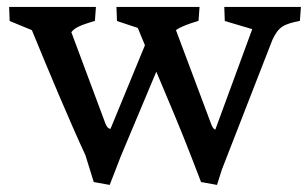

<svg xmlns="http://www.w3.org/2000/svg" viewBox="-20 -518 887 553"><path d="M226.1 -70.8 250 6.3 295.9 14.6C310.1 -22 319.3 -44.9 327.1 -65.9L430.2 -311.5C465.8 -227.5 503.4 -138.2 529.3 -70.8L559.1 6.3L605 14.6L619.1 -29.8L764.6 -403.3C782.7 -441.9 797.4 -448.2 843.8 -458L846.7 -498H626L627.4 -457.5L706.5 -434.1L600.1 -144.5C595.7 -146 591.8 -150.9 588.4 -160.2L486.8 -431.2C501 -441.4 521.5 -448.7 551.8 -458L554.7 -498H315.4L316.9 -457.5L377 -437.5C383.3 -421.9 390.1 -404.8 397.5 -387.7L298.3 -147C292.5 -147 287.1 -151.9 282.7 -164.6L185.5 -425.3C196.3 -439.9 215.8 -446.3 253.4 -458L256.3 -498H6.3L7.8 -457.5L71.8 -431.2C117.2 -320.3 180.7 -168.5 226.1 -70.8Z"/></svg>

Font: Donegal One
Style: Regular
Weight: 400
Designer: Gary Lonergan
Foundry: Sorkin Type Co.
Version: Version 1.004